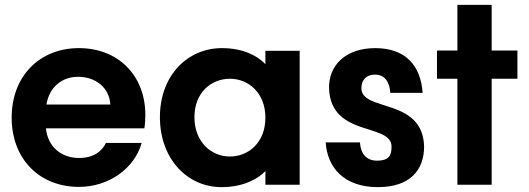

<svg xmlns="http://www.w3.org/2000/svg" viewBox="-20 -760 2177 790"><path d="M434 -330H171C183 -402 235 -444 301 -444C373 -444 430 -400 434 -330ZM28 -276C28 -106 142 9 305 9C427 9 533 -66 563 -172H416C399 -137 365 -110 305 -110C235 -110 177 -153 169 -232H574C577 -250 578 -270 578 -287C578 -451 465 -562 305 -562C142 -562 28 -446 28 -276Z M891 10C979 10 1039 -22 1072 -56V0H1213V-551H1072V-496C1040 -530 981 -562 893 -562C752 -562 638 -450 638 -278C638 -105 752 10 891 10ZM780 -278C780 -380 850 -436 926 -436C1002 -436 1072 -378 1072 -276C1072 -173 1002 -116 926 -116C850 -116 780 -175 780 -278Z M1535 10C1669 10 1725 -62 1725 -157C1720 -359 1467 -299 1467 -397C1467 -432 1488 -453 1523 -453C1563 -453 1583 -423 1586 -378H1719C1711 -491 1648 -562 1524 -562C1402 -562 1331 -491 1334 -395C1342 -194 1591 -255 1591 -157C1591 -124 1584 -99 1531 -99C1487 -99 1464 -128 1461 -174H1320C1327 -70 1396 10 1535 10Z M2003 0V-436H2109V-552H2003V-740H1862V-552H1778V-436H1862V0Z"/></svg>

Font: Malmofest SemiBold
Style: Regular
Weight: 600
Designer: Jonny Pinhorn (Poppins), Kolossal
Version: Version 1.004;Glyphs 3.1.2 (3151)